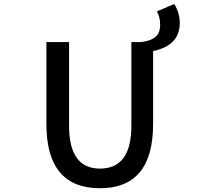

<svg xmlns="http://www.w3.org/2000/svg" viewBox="-20 -952 1040 984"><path d="M784.2 -893.6 873 -931.6Q901.4 -885.7 901.4 -834Q901.4 -718.8 764.6 -690.4V-316.4Q764.6 12.7 492.2 12.7Q217.8 12.7 217.8 -316.4V-736.3H334V-307.6Q334 -87.9 492.2 -87.9Q653.3 -87.9 653.3 -307.6V-736.3H702.1Q749 -741.2 774.9 -761.2Q800.8 -781.2 800.8 -826.2Q800.8 -863.3 784.2 -893.6Z"/></svg>

Font: GenEi Gothic M SemiBold
Style: Regular
Weight: 500
Designer: o_tamon (Modified); [Source Han Sans]
Ryoko NISHIZUKA  (kana & ideographs); Paul D. Hunt (Latin, Greek & Cyrillic); Wenl
Version: Version 1.1a;Original Version 1.004